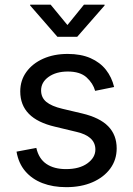

<svg xmlns="http://www.w3.org/2000/svg" viewBox="-20 -773 556 805"><path d="M257.8 11.7Q202.1 11.7 158.2 -5.1Q114.3 -22 85.9 -55.2Q57.6 -88.4 49.3 -137.2L132.3 -152.8Q142.6 -107.4 174.6 -85.7Q206.5 -64 256.8 -64Q313 -64 346.4 -88.1Q379.9 -112.3 379.9 -146Q379.9 -174.3 359.6 -192.9Q339.4 -211.4 300.3 -220.2L210.9 -241.7Q137.2 -258.8 101.1 -295.7Q64.9 -332.5 64.9 -389.6Q64.9 -436 90.6 -471.4Q116.2 -506.8 161.1 -526.9Q206.1 -546.9 263.7 -546.9Q319.3 -546.9 359.4 -529.3Q399.4 -511.7 424.1 -480.5Q448.7 -449.2 458.5 -408.2L378.9 -392.1Q370.1 -423.8 343 -448.5Q315.9 -473.1 264.2 -473.1Q215.3 -473.1 183.8 -450.7Q152.3 -428.2 152.3 -394Q152.3 -363.8 174.3 -345.7Q196.3 -327.6 241.7 -316.9L324.2 -297.4Q398.4 -279.8 433.8 -243.4Q469.2 -207 469.2 -150.9Q469.2 -103 442.4 -66.4Q415.5 -29.8 367.9 -9Q320.3 11.7 257.8 11.7ZM192.4 -753.4 262.7 -668 332 -753.4H418.5V-750L303.7 -618.7H220.7L106.4 -750V-753.4Z"/></svg>

Font: Inter 18pt
Style: Regular
Weight: 400
Designer: Rasmus Andersson
Foundry: rsms
Version: Version 4.001;git-66647c0bb